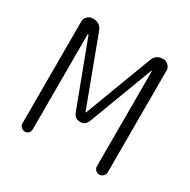

<svg xmlns="http://www.w3.org/2000/svg" viewBox="-124 -637 748 755"><g transform="rotate(30 250.0 -260.0)"><path d="M56.6 -24.4V-487.3Q56.6 -500 66.9 -509.8Q77.1 -519.5 90.8 -519.5Q125 -519.5 135.7 -489.3L249 -186.5Q249 -185.5 250 -185.5Q252 -185.5 252 -186.5L366.2 -489.3Q377.9 -520.5 410.2 -519.5Q423.8 -519.5 433.6 -509.8Q443.4 -500 443.4 -487.3V-24.4Q443.4 -14.6 436 -7.3Q428.7 0 418.9 0Q409.2 0 401.9 -6.8Q394.5 -13.7 394.5 -24.4V-455.1Q394.5 -456.1 393.6 -456.1Q391.6 -456.1 391.6 -455.1L282.2 -165Q273.4 -141.6 250 -141.6Q225.6 -141.6 216.8 -165L107.4 -455.1Q107.4 -456.1 105.5 -456.1Q104.5 -456.1 103.5 -455.1V-24.4Q103.5 -14.6 97.2 -7.3Q90.8 0 81.1 0Q71.3 0 64 -6.8Q56.6 -13.7 56.6 -24.4Z"/></g></svg>

Font: Rounded Mgen+ 1m light
Style: Regular
Weight: 200
Designer: [Source Han Sans]
Ryoko NISHIZUKA  (kana & ideographs); Paul D. Hunt (Latin, Greek & Cyrillic); Wenlong ZHANG  (bopomofo
Version: Version 1.059.20150602